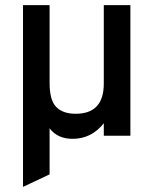

<svg xmlns="http://www.w3.org/2000/svg" viewBox="-20 -531 605 751"><path d="M386 0V-49Q338 12 264 12Q205 12 174 -29V151L70 200V-511H174V-206Q174 -139 200 -112.5Q226 -86 276 -86Q386 -86 386 -204V-511H490V0Z"/></svg>

Font: Overpass Light
Style: Bold
Weight: 600
Designer: Delve Withrington, Thomas Jockin
Foundry: Delve Fonts
Version: Version 3.000;DELV;Overpass